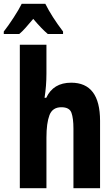

<svg xmlns="http://www.w3.org/2000/svg" viewBox="-66 -997 586 1017"><path d="M36 -817Q51 -829 70 -850.5Q89 -872 110 -897Q155 -844 187 -817H268V-830Q208 -909 174 -977H49Q35 -948 6 -903.5Q-23 -859 -46 -830V-817ZM180 0V-268Q180 -345 196 -387Q212 -429 259 -429Q302 -429 312.5 -399.5Q323 -370 323 -316V0H464V-357Q464 -559 311 -559Q216 -559 179 -479H170Q180 -542 180 -607V-760H39V0Z"/></svg>

Font: Noto Sans Mono UI Condensed ExtraBold
Style: Regular
Weight: 800
Width: 3
Designer: Monotype Design team
Foundry: Monotype Imaging Inc.
Version: 1.000